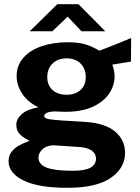

<svg xmlns="http://www.w3.org/2000/svg" viewBox="-20 -727 668 918"><path d="M302.5 171Q164.5 171 92.8 136Q21 101 21 44Q21 17.5 34.8 -0.5Q48.5 -18.5 67.2 -29.2Q86 -40 101.8 -45.8Q117.5 -51.5 121.5 -53.5Q113.5 -58 98.2 -66.8Q83 -75.5 70.5 -90.8Q58 -106 58 -130.5Q58 -158 84.2 -181.5Q110.5 -205 164 -214Q113 -238 86.2 -279Q59.5 -320 59.5 -363Q59.5 -414 91.5 -450.5Q123.5 -487 179 -506Q234.5 -525 304.5 -525Q357.5 -525 391.8 -513.8Q426 -502.5 455 -484.5Q466.5 -489 485.2 -496.2Q504 -503.5 526.2 -512.2Q548.5 -521 569.5 -529.8Q590.5 -538.5 607 -545.5L606 -432.5L517 -418Q522 -404.5 525 -389Q528 -373.5 528 -363.5Q528 -318.5 501.8 -279.5Q475.5 -240.5 423.5 -216.5Q371.5 -192.5 294 -192.5Q285 -192.5 269 -193Q253 -193.5 243 -194.5Q214 -193 202.8 -187Q191.5 -181 191.5 -173Q191.5 -161 214 -157.2Q236.5 -153.5 282 -150.5Q298.5 -149.5 327 -148Q355.5 -146.5 389.5 -144Q484.5 -137.5 531.2 -97.2Q578 -57 578 4Q578 76.5 509.2 123.8Q440.5 171 302.5 171ZM326 89.5Q386.5 89.5 412.8 74.5Q439 59.5 439 31.5Q439 8 418.8 -6.8Q398.5 -21.5 360.5 -24L242 -32Q218.5 -33 201 -25Q183.5 -17 173.8 -3Q164 11 164 27Q164 59.5 203.5 74.5Q243 89.5 326 89.5ZM298.5 -274Q340 -274 365 -296.8Q390 -319.5 390 -358.5Q390 -399 365 -423.5Q340 -448 298.5 -448Q257 -448 231.5 -423.5Q206 -399 206 -358.5Q206 -320 230.8 -297Q255.5 -274 298.5 -274ZM122 -577.5 254 -707H355L483.5 -577.5H369.5L303.5 -647.5L230.5 -577.5Z"/></svg>

Font: Public Sans Thin
Style: Bold
Weight: 700
Version: Version 2.001